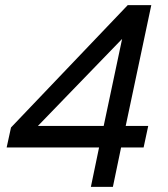

<svg xmlns="http://www.w3.org/2000/svg" viewBox="-20 -730 655 750"><path d="M335 0 367 -154H6L23 -232L479 -710H571L471 -238H559L541 -154H453L421 0ZM128 -238H385L457 -578Z"/></svg>

Font: Geist
Style: Italic
Weight: 400
Italic angle: -12°
Designer: Basement.studio, Andrés Briganti, Mateo Zaragoza
Foundry: Basement.studio, Vercel, Andrés Briganti, Guido Ferreyra, Mateo Zaragoza
Version: Version 1.500